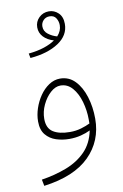

<svg xmlns="http://www.w3.org/2000/svg" viewBox="-99 -742 656 1028"><g transform="rotate(-10 229.0 -228.0)"><path d="M56 230 49 195Q121 184 184 160Q247 136 290 92.5Q333 49 347 -20Q325 -9 295.5 -1.5Q266 6 232 6Q195 6 161 -5Q127 -16 105 -42.5Q83 -69 83 -115Q83 -150 95 -186Q107 -222 128 -252.5Q149 -283 177.5 -302Q206 -321 238 -321Q286 -321 319 -287Q352 -253 369.5 -197Q387 -141 387 -77Q387 44 304.5 126Q222 208 56 230ZM118 -123Q118 -72 151 -51Q184 -30 242 -30Q275 -30 303.5 -38.5Q332 -47 352 -57Q352 -68 352 -79Q352 -128 338.5 -175.5Q325 -223 298.5 -253.5Q272 -284 234 -284Q206 -284 179.5 -260Q153 -236 135.5 -199Q118 -162 118 -123ZM102 -457 97 -482Q146 -487 182 -499Q218 -511 242 -528Q207 -538 186.5 -560Q166 -582 166 -612Q166 -643 188 -664.5Q210 -686 242 -686Q271 -686 293 -665Q315 -644 315 -605Q315 -543 256 -504Q197 -465 102 -457ZM194 -612Q194 -586 215.5 -569.5Q237 -553 263 -546Q287 -572 287 -603Q287 -624 276 -641.5Q265 -659 241 -659Q220 -659 207 -645Q194 -631 194 -612Z"/></g></svg>

Font: Noto Sans Arabic UI XLt
Style: Regular
Weight: 200
Designer: Monotype Design Team, Nadine Chahine and Nizar Qandah
Foundry: Monotype Imaging Inc.
Version: Version 2.010; ttfautohint (v1.8.4.7-5d5b)